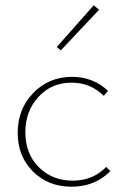

<svg xmlns="http://www.w3.org/2000/svg" viewBox="-20 -703 468 727"><path d="M210 -512 195 -525 335 -683 355 -666ZM47 -200Q47 -290 106 -351Q165 -412 253 -412Q333 -412 389 -359L373 -340Q323 -390 251 -390Q175 -390 125.5 -336Q76 -282 76 -202Q76 -121 127 -70Q178 -19 255 -19Q332 -19 382 -71L398 -55Q339 4 251 4Q163 4 105 -53.5Q47 -111 47 -200Z"/></svg>

Font: EauTestInfant Extralight
Style: Regular
Weight: 250
Designer: Christian Thalmann (Catharsis Fonts)
Version: Version 0.001;PS 000.001;hotconv 1.0.88;makeotf.lib2.5.64775